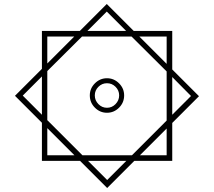

<svg xmlns="http://www.w3.org/2000/svg" viewBox="-20 -742 1071 962"><path d="M190 64V-127L55 -262L190 -397V-587H380L515 -722L650 -587H843V-394L977 -260L843 -126V64H653L517 200L381 64ZM515 -684 418 -587H612ZM217 -559V-424L352 -559ZM393 36H641L815 -138V-384L639 -559H391L217 -386V-140ZM815 -559H678L815 -422ZM94 -263 190 -167V-359ZM937 -261 843 -356V-167ZM516 -177Q481 -177 455.5 -202.5Q430 -228 430 -264Q430 -299 455.5 -324.5Q481 -350 516 -350Q551 -350 576.5 -324.5Q602 -299 602 -264Q602 -228 576.5 -202.5Q551 -177 516 -177ZM516 -202Q541 -202 559 -220.5Q577 -239 577 -264Q577 -289 559 -307Q541 -325 516 -325Q491 -325 473 -307Q455 -289 455 -264Q455 -239 473 -220.5Q491 -202 516 -202ZM217 36H353L217 -100ZM815 36V-98L681 36ZM517 160 613 64H421Z"/></svg>

Font: Noto Sans Arabic UI XCn XLt
Style: Regular
Weight: 200
Width: 2
Designer: Monotype Design Team, Nadine Chahine and Nizar Qandah
Foundry: Monotype Imaging Inc.
Version: Version 2.010; ttfautohint (v1.8.4.7-5d5b)